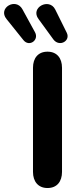

<svg xmlns="http://www.w3.org/2000/svg" viewBox="-93 -938 405 966"><path d="M146 8C194 8 219 -25 219 -73V-597C219 -646 193 -678 146 -678C99 -678 73 -646 73 -597V-73C73 -25 99 8 146 8ZM101 -842 176 -739C206 -700 263 -732 243 -773L185 -890C155 -951 57 -900 101 -842ZM-60 -842 25 -736C54 -700 105 -736 83 -776L20 -891C-13 -952 -106 -898 -60 -842Z"/></svg>

Font: SN Pro
Style: Bold
Weight: 700
Designer: Tobias Whetton
Foundry: Supernotes
Version: Version 1.003;Glyphs 3.3 (3324)